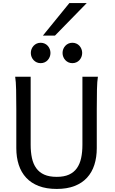

<svg xmlns="http://www.w3.org/2000/svg" viewBox="-20 -1209 743 1241"><path d="M612.8 -712.9Q607.9 -683.6 606.7 -630.1Q605.5 -576.7 605.5 -500.5V-251.5Q605.5 -191.9 589.8 -143.3Q574.2 -94.7 542.2 -60.1Q510.3 -25.4 461.4 -6.6Q412.6 12.2 346.7 12.2Q279.8 12.2 230.7 -6.6Q181.6 -25.4 149.4 -60.1Q117.2 -94.7 101.3 -143.3Q85.4 -191.9 85.4 -251.5V-500.5Q85.4 -572.8 84.2 -628.2Q83 -683.6 78.1 -712.9H178.2V-273.4Q178.2 -225.6 186.5 -187.3Q194.8 -148.9 214.4 -121.8Q233.9 -94.7 266.1 -80.3Q298.3 -65.9 346.7 -65.9Q394 -65.9 425.8 -80.3Q457.5 -94.7 476.8 -121.8Q496.1 -148.9 504.4 -187.3Q512.7 -225.6 512.7 -273.4V-712.9ZM179.2 -866.7Q179.2 -880.4 184.1 -892.3Q189 -904.3 197.5 -913.3Q206.1 -922.4 217.5 -927.5Q229 -932.6 242.7 -932.6Q256.3 -932.6 268.1 -927.5Q279.8 -922.4 288.1 -913.3Q296.4 -904.3 301.3 -892.3Q306.2 -880.4 306.2 -866.7Q306.2 -853 301.3 -841.1Q296.4 -829.1 288.1 -820.1Q279.8 -811 268.1 -805.9Q256.3 -800.8 242.7 -800.8Q229 -800.8 217.5 -805.9Q206.1 -811 197.5 -820.1Q189 -829.1 184.1 -841.1Q179.2 -853 179.2 -866.7ZM384.3 -866.7Q384.3 -880.4 389.2 -892.3Q394 -904.3 402.6 -913.3Q411.1 -922.4 422.6 -927.5Q434.1 -932.6 447.8 -932.6Q461.4 -932.6 473.1 -927.5Q484.9 -922.4 493.2 -913.3Q501.5 -904.3 506.3 -892.3Q511.2 -880.4 511.2 -866.7Q511.2 -853 506.3 -841.1Q501.5 -829.1 493.2 -820.1Q484.9 -811 473.1 -805.9Q461.4 -800.8 447.8 -800.8Q434.1 -800.8 422.6 -805.9Q411.1 -811 402.6 -820.1Q394 -829.1 389.2 -841.1Q384.3 -853 384.3 -866.7ZM540.5 -1189 335.4 -979H257.3L428.2 -1189Z"/></svg>

Font: Andika New Basic
Style: Regular
Weight: 400
Designer: Victor Gaultney, Annie Olsen, Julie Remington, Don Collingsworth, Eric Hays
Foundry: SIL International
Version: Version 5.500